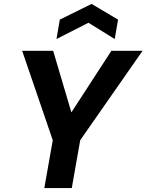

<svg xmlns="http://www.w3.org/2000/svg" viewBox="-20 -959 747 979"><path d="M206 0 249 -244 93 -700H251L344 -386L548 -700H707L389 -244L346 0ZM268 -760 285 -859 447 -939 582 -859 565 -760 431 -843Z"/></svg>

Font: DM Sans 9pt ExtraBold
Style: Italic
Weight: 800
Italic angle: -10°
Version: Version 4.004;gftools[0.9.30]